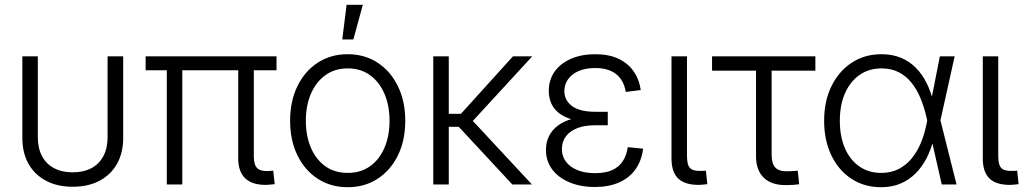

<svg xmlns="http://www.w3.org/2000/svg" viewBox="-20 -762 4240 793"><path d="M280.3 9.3Q216.8 9.3 170.2 -15.4Q123.5 -40 97.9 -85.2Q72.3 -130.4 72.3 -192.9V-529.3H136.2V-195.3Q136.2 -149.9 153.6 -117.2Q170.9 -84.5 203.4 -67.4Q235.8 -50.3 280.3 -50.3Q325.2 -50.3 357.4 -67.4Q389.6 -84.5 407 -117.2Q424.3 -149.9 424.3 -195.3V-529.3H488.8V-192.9Q488.8 -130.4 463.1 -85.2Q437.5 -40 390.9 -15.4Q344.2 9.3 280.3 9.3Z M1081.5 1.5Q1023.4 2.9 993.7 -24.7Q963.9 -52.2 963.9 -107.4V-509.8H1028.3V-117.2Q1028.3 -81.5 1042 -67.9Q1055.7 -54.2 1087.4 -55.7Q1095.2 -56.2 1099.4 -56.4Q1103.5 -56.6 1108.4 -57.1L1114.7 -1.5Q1107.4 -0.5 1099.1 0.2Q1090.8 1 1081.5 1.5ZM668.9 0V-509.8H732.9V0ZM581.5 -471.7V-529.3H1122.1V-471.7Z M1416 11.2Q1345.7 11.2 1292 -23.9Q1238.3 -59.1 1208.3 -120.8Q1178.2 -182.6 1178.2 -263.2Q1178.2 -343.8 1208.3 -405.8Q1238.3 -467.8 1292 -502.9Q1345.7 -538.1 1416 -538.1Q1486.3 -538.1 1539.8 -502.9Q1593.3 -467.8 1623.5 -405.8Q1653.8 -343.8 1653.8 -263.2Q1653.8 -182.6 1623.8 -120.8Q1593.8 -59.1 1540 -23.9Q1486.3 11.2 1416 11.2ZM1416 -47.9Q1470.2 -47.9 1508.8 -75.7Q1547.4 -103.5 1568.1 -152.3Q1588.9 -201.2 1588.9 -263.2Q1588.9 -325.2 1568.1 -374Q1547.4 -422.9 1508.8 -451.2Q1470.2 -479.5 1416 -479.5Q1362.3 -479.5 1323.5 -451.2Q1284.7 -422.9 1263.9 -374Q1243.2 -325.2 1243.2 -263.2Q1243.2 -201.2 1263.9 -152.3Q1284.7 -103.5 1323.2 -75.7Q1361.8 -47.9 1416 -47.9ZM1393.6 -599.1 1411.6 -742.2H1478.5L1439.5 -599.1Z M1833.5 -529.3V0H1769.5V-529.3ZM2178.2 -529.3 1910.6 -238.3H1806.6V-292H1883.8L2098.6 -529.3ZM2096.2 0 1870.6 -242.7 1908.7 -288.6 2177.2 0Z M2436.5 10.3Q2377.9 10.3 2332.3 -8.8Q2286.6 -27.8 2260.7 -62.3Q2234.9 -96.7 2234.9 -143.1Q2234.9 -174.3 2247.6 -200Q2260.3 -225.6 2285.4 -244.1Q2310.5 -262.7 2348.4 -272.5Q2386.2 -282.2 2436.5 -282.2H2490.2V-244.6H2436Q2396 -244.6 2365.5 -233.2Q2335 -221.7 2317.9 -199.7Q2300.8 -177.7 2300.8 -146.5Q2300.8 -101.6 2338.1 -74.2Q2375.5 -46.9 2438.5 -46.9Q2481 -46.9 2508.8 -59.6Q2536.6 -72.3 2552.2 -96.2Q2567.9 -120.1 2572.8 -154.3L2636.2 -147.9Q2629.9 -98.1 2604.7 -62.7Q2579.6 -27.3 2537.1 -8.5Q2494.6 10.3 2436.5 10.3ZM2439 -256.8Q2388.7 -256.8 2352.1 -266.1Q2315.4 -275.4 2292.2 -292.2Q2269 -309.1 2257.8 -333Q2246.6 -356.9 2246.6 -386.2Q2246.6 -432.1 2270.5 -466.1Q2294.4 -500 2337.9 -519Q2381.3 -538.1 2438.5 -538.1Q2493.7 -538.1 2533 -520Q2572.3 -502 2595.9 -469Q2619.6 -436 2626.5 -390.1L2564.5 -382.3Q2557.1 -429.2 2525.6 -455.1Q2494.1 -481 2438.5 -481Q2380.4 -481 2345.9 -454.6Q2311.5 -428.2 2311 -385.7Q2311 -347.2 2343 -323.7Q2375 -300.3 2439 -300.3H2490.2V-256.8Z M2870.6 1.5Q2811 2.9 2782.2 -23.7Q2753.4 -50.3 2753.4 -107.4V-529.3H2817.4V-117.2Q2817.4 -80.6 2830.3 -67.6Q2843.3 -54.7 2875 -56.2Q2881.8 -56.2 2886.5 -56.4Q2891.1 -56.6 2895.5 -57.1L2901.4 -1.5Q2895 -0.5 2887 0.2Q2878.9 1 2870.6 1.5Z M3231.4 2.4Q3168.9 4.4 3135.7 -26.9Q3102.5 -58.1 3102.5 -116.7V-470.2H2920.9V-529.3H3347.7V-470.2H3167V-121.6Q3167 -85.4 3182.9 -69.3Q3198.7 -53.2 3234.4 -54.7Q3243.7 -54.7 3254.2 -55.4Q3264.6 -56.2 3274.9 -57.1L3280.8 -1Q3270 0.5 3257.1 1.5Q3244.1 2.4 3231.4 2.4Z M3619.1 11.2Q3549.3 11.2 3496.1 -23.9Q3442.9 -59.1 3413.3 -121.1Q3383.8 -183.1 3383.8 -263.2Q3383.8 -343.8 3413.8 -405.5Q3443.8 -467.3 3497.3 -502.7Q3550.8 -538.1 3620.6 -538.1Q3666 -538.1 3701.4 -523.2Q3736.8 -508.3 3762.9 -481.7Q3789.1 -455.1 3806.9 -419.4Q3824.7 -383.8 3834.5 -342.3H3856.9L3863.8 -266.6L3930.7 0H3869.6L3807.1 -275.4Q3797.4 -318.8 3782 -356Q3766.6 -393.1 3744.4 -420.7Q3722.2 -448.2 3691.7 -463.9Q3661.1 -479.5 3621.1 -479.5Q3568.8 -479.5 3530 -452.4Q3491.2 -425.3 3470 -376.7Q3448.7 -328.1 3448.7 -263.2Q3448.7 -198.2 3469.7 -149.9Q3490.7 -101.6 3529.1 -74.7Q3567.4 -47.9 3619.6 -47.9Q3659.2 -47.9 3690.2 -63.2Q3721.2 -78.6 3744.4 -106.4Q3767.6 -134.3 3783.2 -171.4Q3798.8 -208.5 3807.1 -252L3861.8 -529.3H3922.9L3863.8 -263.2L3856.9 -186.5H3835.9Q3825.2 -144.5 3806.9 -108.6Q3788.6 -72.8 3761.7 -45.9Q3734.9 -19 3699.5 -3.9Q3664.1 11.2 3619.1 11.2Z M4156.2 1.5Q4096.7 2.9 4067.9 -23.7Q4039.1 -50.3 4039.1 -107.4V-529.3H4103V-117.2Q4103 -80.6 4116 -67.6Q4128.9 -54.7 4160.6 -56.2Q4167.5 -56.2 4172.1 -56.4Q4176.8 -56.6 4181.2 -57.1L4187 -1.5Q4180.7 -0.5 4172.6 0.2Q4164.6 1 4156.2 1.5Z"/></svg>

Font: Inter 24pt Light
Style: Regular
Weight: 300
Designer: Rasmus Andersson
Foundry: rsms
Version: Version 4.001;git-66647c0bb